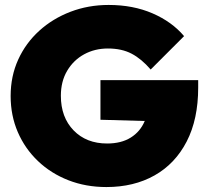

<svg xmlns="http://www.w3.org/2000/svg" viewBox="-20 -744 837 776"><path d="M410 12Q327 12 256.5 -15.5Q186 -43 133.5 -93Q81 -143 52 -210Q23 -277 23 -356Q23 -436 53.5 -503Q84 -570 138.5 -619.5Q193 -669 265 -696.5Q337 -724 419 -724Q518 -724 596.5 -690Q675 -656 724 -598L589 -463Q552 -506 512 -527Q472 -548 416 -548Q363 -548 320 -524.5Q277 -501 251.5 -458Q226 -415 226 -357Q226 -270 277.5 -217Q329 -164 413 -164Q470 -164 508.5 -188Q547 -212 565 -255L386 -260V-420H781V-390Q781 -262 734.5 -172Q688 -82 604.5 -35Q521 12 410 12Z"/></svg>

Font: Outfit Black
Style: Regular
Weight: 900
Designer: Rodrigo Fuenzalida
Foundry: fragTYPE
Version: Version 1.100; ttfautohint (v1.8.4.7-5d5b)